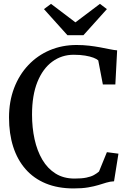

<svg xmlns="http://www.w3.org/2000/svg" viewBox="-20 -992 692 1022"><path d="M371.5 11Q288 11 223.8 -15.5Q159.5 -42 116 -91.8Q72.5 -141.5 50.2 -211Q28 -280.5 28 -366.5Q28 -452 55 -523Q82 -594 130.8 -645.5Q179.5 -697 245 -724.8Q310.5 -752.5 387.5 -752.5Q423 -752.5 454.5 -748.8Q486 -745 513.2 -740Q540.5 -735 563.2 -730.2Q586 -725.5 603.5 -724L594 -542.5H527.5L503 -670.5Q495 -678 477.5 -684.8Q460 -691.5 433.5 -696Q407 -700.5 372 -700.5Q308.5 -700.5 258.2 -663.8Q208 -627 179.2 -556Q150.5 -485 150.5 -382Q150.5 -312.5 164 -251Q177.5 -189.5 205.2 -142.2Q233 -95 275.8 -68.2Q318.5 -41.5 377 -41.5Q414.5 -41.5 439.2 -46.5Q464 -51.5 479.8 -60.2Q495.5 -69 507 -79L549 -182L610.5 -174L587 -27Q566 -26 546.5 -20Q527 -14 504 -7Q481 0 449 5.5Q417 11 371.5 11ZM339 -804.5 214 -943.5 251.5 -971.5 381.5 -873 512 -971.5 549 -943.5 424 -804.5Z"/></svg>

Font: Merriweather 28pt
Style: Regular
Weight: 400
Version: Version 2.100